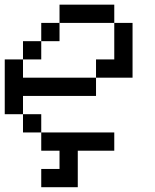

<svg xmlns="http://www.w3.org/2000/svg" viewBox="-20 -635 655 809"><path d="M153.8 153.8V76.9H230.8V0H307.7V153.8ZM153.8 0V-76.9H230.8V0ZM153.8 0V-76.9H461.5V0ZM76.9 -76.9V-153.8H153.8V-76.9ZM0 -153.8V-384.6H76.9V-307.7H384.6V-230.8H76.9V-153.8ZM76.9 -384.6V-461.5H153.8V-384.6ZM153.8 -461.5V-538.5H230.8V-461.5ZM384.6 -307.7V-384.6H461.5V-538.5H538.5V-307.7ZM230.8 -538.5V-615.4H461.5V-538.5Z"/></svg>

Font: Mintsoda - Lime Green 13x16
Style: Regular
Weight: 400
Designer: Mintsoda-15
Version: Version 1.0